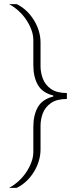

<svg xmlns="http://www.w3.org/2000/svg" viewBox="-20 -763 378 933"><path d="M24 150Q50 136 71.5 116Q93 96 108.5 72.5Q124 49 133 24Q142 -1 142 -25V-146Q142 -204 164 -242.5Q186 -281 239 -294V-299Q186 -312 164 -350.5Q142 -389 142 -447V-568Q142 -592 133 -617Q124 -642 108.5 -665.5Q93 -689 71.5 -709Q50 -729 24 -743H61Q86 -731 107 -711.5Q128 -692 144 -666.5Q160 -641 168.5 -613Q177 -585 177 -556V-441Q177 -410 188.5 -380Q200 -350 228 -330.5Q256 -311 305 -311V-282Q256 -282 228 -262.5Q200 -243 188.5 -213.5Q177 -184 177 -152V-37Q177 -9 168.5 19.5Q160 48 144 73.5Q128 99 107 118.5Q86 138 61 150Z"/></svg>

Font: Saira Expanded Thin
Style: Regular
Weight: 250
Width: 7
Designer: Hector Gatti with collaboration of the Omnibus-Type team
Foundry: Omnibus-Type
Version: Version 1.101